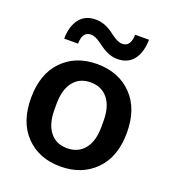

<svg xmlns="http://www.w3.org/2000/svg" viewBox="-131 -806 821 916"><g transform="rotate(20 279.0 -348.5)"><path d="M455.3 -59.1Q387.7 9.8 278.8 9.8Q169.9 9.8 103 -59.1Q36.1 -127.9 36.1 -250Q36.1 -372.1 103 -440.9Q169.9 -509.8 278.8 -509.8Q387.7 -509.8 455.3 -440.9Q522.9 -372.1 522.9 -250Q522.9 -127.9 455.3 -59.1ZM87.9 -569.8Q88.9 -633.3 117.4 -670.2Q146 -707 200.2 -707Q241.7 -707 282.2 -679.2L307.1 -661.1Q335 -641.1 356 -641.1Q398.4 -641.1 399.9 -703.1H470.2Q469.2 -639.2 440.9 -602.1Q412.6 -564.9 357.9 -564.9Q318.4 -564.9 275.9 -594.2L251 -611.8Q223.1 -631.8 202.1 -631.8Q159.7 -631.8 158.2 -569.8ZM160.2 -235.8Q160.2 -162.6 191.7 -122.8Q223.1 -83 278.8 -83Q335 -83 366.9 -122.6Q398.9 -162.1 398.9 -235.8V-264.2Q398.9 -337.9 366.9 -377.4Q335 -417 278.8 -417Q223.1 -417 191.7 -377.2Q160.2 -337.4 160.2 -264.2Z"/></g></svg>

Font: TASA Orbiter Deck SemiBold
Style: Regular
Weight: 600
Designer: Weizhong Zhang
Version: Version 1.000;Glyphs 3.1.2 (3151)